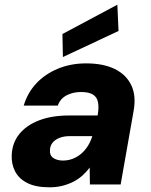

<svg xmlns="http://www.w3.org/2000/svg" viewBox="-20 -786 644 818"><path d="M191 12Q133 12 97 -6Q61 -24 44.5 -55.5Q28 -87 30 -126Q32 -177 62 -214.5Q92 -252 146 -273Q200 -294 274 -294H396Q402 -328 397.5 -350.5Q393 -373 375.5 -383.5Q358 -394 325 -394Q291 -394 264 -380Q237 -366 226 -336H81Q97 -390 134 -430Q171 -470 226 -493Q281 -516 347 -516Q420 -516 469 -492Q518 -468 539.5 -422.5Q561 -377 549 -312L494 0H363L362 -72Q348 -53 330.5 -37.5Q313 -22 291 -11Q269 0 244 6Q219 12 191 12ZM248 -102Q271 -102 291 -110Q311 -118 327 -132Q343 -146 354.5 -164.5Q366 -183 373 -205V-206H277Q252 -206 233 -198.5Q214 -191 203.5 -177.5Q193 -164 193 -146Q191 -124 207 -113Q223 -102 248 -102ZM248 -543 246 -641 480 -766 485 -654Z"/></svg>

Font: DM Sans Black
Style: Italic
Weight: 900
Italic angle: -10°
Designer: Colophon Foundry, Jonny Pinhorn
Foundry: Colophon Foundry
Version: Version 4.004;gftools[0.9.30]